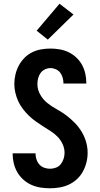

<svg xmlns="http://www.w3.org/2000/svg" viewBox="-20 -1004 540 1032"><path d="M249 8Q223 8 197.5 4Q172 0 148.5 -10.5Q125 -21 105.5 -38.5Q86 -56 73 -78.5Q60 -101 54 -126Q48 -151 48 -177V-180H171V-178Q171 -163 176 -147.5Q181 -132 191.5 -120Q202 -108 217.5 -102.5Q233 -97 249 -97Q265 -97 281 -103Q297 -109 307 -122Q317 -135 322 -151Q327 -167 327 -183Q327 -207 316.5 -229.5Q306 -252 289.5 -269Q273 -286 252.5 -299Q232 -312 211.5 -325Q191 -338 171.5 -352Q152 -366 135 -382.5Q118 -399 103 -418.5Q88 -438 78 -460Q68 -482 62.5 -505.5Q57 -529 57 -553Q57 -578 63 -603.5Q69 -629 81 -651.5Q93 -674 111 -692.5Q129 -711 152 -722.5Q175 -734 200.5 -738.5Q226 -743 251 -743Q276 -743 301.5 -738.5Q327 -734 349.5 -723Q372 -712 390.5 -694.5Q409 -677 421 -655Q433 -633 438.5 -608Q444 -583 444 -558V-555H321V-556Q321 -571 317 -586Q313 -601 304 -613Q295 -625 280.5 -631.5Q266 -638 251 -638Q236 -638 221.5 -631Q207 -624 198 -611.5Q189 -599 185 -583.5Q181 -568 181 -552Q181 -522 196.5 -495Q212 -468 235.5 -449.5Q259 -431 285.5 -416.5Q312 -402 336 -384Q360 -366 381.5 -344Q403 -322 418.5 -296.5Q434 -271 442.5 -242Q451 -213 451 -183Q451 -156 444.5 -130.5Q438 -105 425.5 -82Q413 -59 393.5 -41Q374 -23 350.5 -12Q327 -1 301 3.5Q275 8 249 8ZM237 -791 177 -839 300 -984 375 -926Z"/></svg>

Font: Iosevka SS18 Extrabold
Style: Regular
Weight: 800
Monospace: yes
Designer: Belleve Invis
Foundry: Belleve Invis
Version: Version 25.1.1; ttfautohint (v1.8.4)